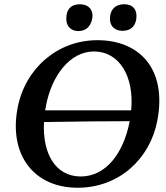

<svg xmlns="http://www.w3.org/2000/svg" viewBox="-20 -874 781 903"><path d="M349 -728C383 -728 405 -748 413 -783C423 -828 395 -854 356 -854C319 -854 297 -835 293 -802C286 -758 308 -728 349 -728ZM556 -729C593 -729 616 -749 621 -785C627 -828 605 -854 565 -854C526 -854 503 -834 498 -799C492 -754 518 -729 556 -729ZM438 -685C251 -685 99 -553 63 -368C20 -144 141 9 345 9C541 9 686 -128 720 -307C766 -549 637 -685 438 -685ZM422 -632C539 -632 612 -518 597 -355H192C194 -362 195 -368 196 -375C223 -521 311 -632 422 -632ZM360 -44C239 -44 179 -154 187 -300C364 -303 481 -304 590 -304C561 -153 478 -44 360 -44Z"/></svg>

Font: Vollkorn Semibold
Style: Italic
Weight: 600
Italic angle: -11°
Designer: Friedrich Althausen
Foundry: Friedrich Althausen
Version: Version 4.015;PS 004.015;hotconv 1.0.88;makeotf.lib2.5.64775